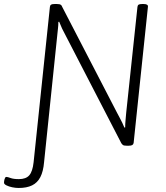

<svg xmlns="http://www.w3.org/2000/svg" viewBox="-87 -722 826 954"><path d="M6 212Q-10 212 -26.5 208.5Q-43 205 -55 199Q-67 193 -67 186Q-67 183 -66.5 178Q-66 173 -64.5 168.5Q-63 164 -61 160.5Q-59 157 -56 157Q-49 157 -34.5 162.5Q-20 168 7 168Q42 168 58.5 149Q75 130 80 84L161 -688Q162 -696 167 -699Q172 -702 184 -702H196Q203 -702 208 -701Q213 -700 216.5 -697Q220 -694 222 -688L496 -159Q503 -146 509 -134.5Q515 -123 520.5 -112Q526 -101 531 -88L535 -89Q535 -106 536.5 -121.5Q538 -137 540 -161L596 -688Q597 -696 602 -699Q607 -702 619 -702H627Q650 -702 648 -688L577 -12Q576 -5 570.5 -1.5Q565 2 553 2H542Q535 2 530 1Q525 0 522 -3Q519 -6 516 -10L239 -546Q229 -564 221.5 -580Q214 -596 207 -614L203 -613Q203 -596 201 -580Q199 -564 197 -542L132 84Q128 130 113.5 158Q99 186 72.5 199Q46 212 6 212Z"/></svg>

Font: Asap ExtraLight
Style: Italic
Weight: 250
Italic angle: -6°
Version: Version 3.001